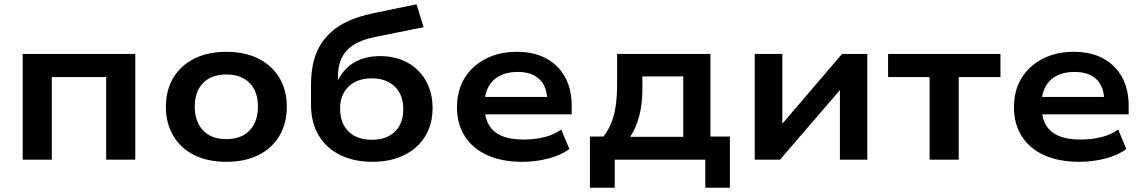

<svg xmlns="http://www.w3.org/2000/svg" viewBox="-20 -746 5343 897"><path d="M86 0V-494H612V0H476V-386H222V0Z M1038 10Q950 10 886.5 -22Q823 -54 789 -112.5Q755 -171 755 -247Q755 -324 789 -381.5Q823 -439 886.5 -471.5Q950 -504 1037 -504Q1125 -504 1188.5 -471.5Q1252 -439 1286 -381.5Q1320 -324 1320 -247Q1320 -171 1286 -112.5Q1252 -54 1188.5 -22Q1125 10 1038 10ZM1037 -96Q1107 -96 1146 -136.5Q1185 -177 1185 -248Q1185 -319 1146 -358.5Q1107 -398 1037 -398Q968 -398 929 -358.5Q890 -319 890 -248Q890 -177 929 -136.5Q968 -96 1037 -96Z M1720 10Q1634 10 1569 -22Q1504 -54 1468.5 -114Q1433 -174 1433 -257V-348Q1433 -398 1441.5 -442.5Q1450 -487 1470.5 -525Q1491 -563 1524.5 -594Q1558 -625 1607 -647.5Q1656 -670 1723 -684L1926 -726L1959 -619L1731 -573Q1642 -555 1600.5 -510.5Q1559 -466 1559 -391V-351H1550Q1565 -391 1593 -421Q1621 -451 1662 -467.5Q1703 -484 1757 -484Q1810 -484 1854.5 -467Q1899 -450 1931.5 -418.5Q1964 -387 1982.5 -342.5Q2001 -298 2001 -242Q2001 -165 1966 -108.5Q1931 -52 1867.5 -21Q1804 10 1720 10ZM1717 -93Q1785 -93 1824.5 -130.5Q1864 -168 1864 -236Q1864 -303 1824.5 -341.5Q1785 -380 1717 -380Q1649 -380 1609 -342Q1569 -304 1569 -239Q1569 -170 1608.5 -131.5Q1648 -93 1717 -93Z M2421 10Q2325 10 2256.5 -21Q2188 -52 2151.5 -109.5Q2115 -167 2115 -245Q2115 -322 2149.5 -379.5Q2184 -437 2247.5 -470.5Q2311 -504 2395 -504Q2474 -504 2531 -473.5Q2588 -443 2619.5 -386.5Q2651 -330 2651 -251V-212H2223V-293H2556L2537 -275Q2536 -342 2500 -376Q2464 -410 2398 -410Q2350 -410 2315.5 -392.5Q2281 -375 2262.5 -341.5Q2244 -308 2244 -261V-250Q2244 -198 2263.5 -163.5Q2283 -129 2323.5 -111.5Q2364 -94 2427 -94Q2476 -94 2522 -105Q2568 -116 2602 -141L2640 -50Q2602 -21 2542.5 -5.5Q2483 10 2421 10Z M2736 131V-108H2799Q2823 -139 2836.5 -173Q2850 -207 2856.5 -251.5Q2863 -296 2863 -354V-494H3299V-108H3390V131H3275V0H2852V131ZM2924 -107H3172V-389H2981V-324Q2981 -261 2966.5 -204.5Q2952 -148 2924 -107Z M3506 0V-494H3635V-140H3611L3914 -494H4032V0H3904V-354H3929L3624 0Z M4323 0V-386H4129V-494H4654V-386H4459V0Z M5023 10Q4927 10 4858.5 -21Q4790 -52 4753.5 -109.5Q4717 -167 4717 -245Q4717 -322 4751.5 -379.5Q4786 -437 4849.5 -470.5Q4913 -504 4997 -504Q5076 -504 5133 -473.5Q5190 -443 5221.5 -386.5Q5253 -330 5253 -251V-212H4825V-293H5158L5139 -275Q5138 -342 5102 -376Q5066 -410 5000 -410Q4952 -410 4917.5 -392.5Q4883 -375 4864.5 -341.5Q4846 -308 4846 -261V-250Q4846 -198 4865.5 -163.5Q4885 -129 4925.5 -111.5Q4966 -94 5029 -94Q5078 -94 5124 -105Q5170 -116 5204 -141L5242 -50Q5204 -21 5144.5 -5.5Q5085 10 5023 10Z"/></svg>

Font: Nunito Sans 10pt SemiExpanded
Style: Bold
Weight: 700
Width: 6
Designer: Vernon Adams
Foundry: Vernon Adams
Version: Version 3.101;gftools[0.9.27]